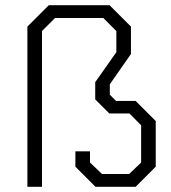

<svg xmlns="http://www.w3.org/2000/svg" viewBox="-20 -716 657 736"><path d="M85 -614 167 -696H400L482 -614V-509L401 -393V-353L425 -329H500L577 -252V-77L500 0H346L269 -77V-136H325V-93L371 -49H475L521 -93V-236L476 -281H399L345 -335V-401L426 -516V-597L376 -647H191L141 -597V0H85Z"/></svg>

Font: Chakra Petch Light
Style: Regular
Weight: 300
Designer: Katatrad Aksorn Co.,Ltd.
Foundry: Cadson Demak Co.,Ltd.
Version: Version 1.000; ttfautohint (v1.6)